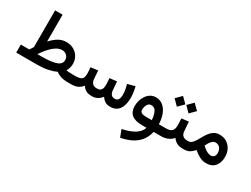

<svg xmlns="http://www.w3.org/2000/svg" viewBox="-68 -1370 3044 2324"><g transform="rotate(30 1454.5 -207.5)"><path d="M507.8 -415Q565.9 -415 610.8 -389.9Q655.8 -364.7 681.2 -321.3Q706.5 -277.8 706.5 -222.7Q706.1 -195.8 698.7 -168Q691.4 -140.1 676.8 -118.7Q689.5 -115.7 709.2 -113.8Q729 -111.8 764.2 -111.8H778.8V0H764.6Q704.1 0 663.1 -13.9Q622.1 -27.8 593.3 -49.8Q548.3 -27.3 483.2 -13.7Q418 0 336.9 0H43V-111.8H161.1Q169.4 -125.5 178.5 -138.7Q187.5 -151.9 195.3 -164.6V-677.7H299.8V-302.2Q349.1 -356.9 399.4 -386Q449.7 -415 507.8 -415ZM510.3 -304.7Q453.1 -304.7 392.3 -252Q331.5 -199.2 274.9 -111.8H338.4Q460 -111.8 531 -134.5Q602.1 -157.2 602.1 -215.8Q602.1 -254.9 576.4 -279.8Q550.8 -304.7 510.3 -304.7Z M1099.6 0Q1046.4 0 1014.6 -18.1Q982.9 -36.1 963.4 -68.8Q938.5 -36.1 902.3 -18.1Q866.2 0 804.2 0H759.3V-111.8H805.2Q863.8 -111.8 889.9 -130.6Q916 -149.4 916 -206.1Q916 -218.3 914.6 -242.7Q913.1 -267.1 910.6 -296.4L1010.3 -308.6L1019 -193.4Q1021.5 -156.2 1041.5 -134Q1061.5 -111.8 1100.6 -111.8Q1147.5 -111.8 1163.8 -134.8Q1180.2 -157.7 1180.2 -206.1Q1180.2 -217.8 1178.7 -242.4Q1177.2 -267.1 1174.8 -296.4L1274.4 -308.6L1283.2 -193.4Q1285.6 -158.2 1301.5 -135Q1317.4 -111.8 1354.5 -111.8Q1390.1 -111.8 1403.6 -138.9Q1417 -166 1417 -203.1Q1417 -242.2 1408.4 -282.2Q1399.9 -322.3 1394.5 -342.3L1497.1 -370.1Q1506.3 -334.5 1512.2 -294.7Q1518.1 -254.9 1518.1 -215.8Q1518.1 -159.7 1502.9 -110.4Q1487.8 -61 1452.1 -30.8Q1416.5 -0.5 1355.5 0Q1309.6 0 1280.3 -18.8Q1251 -37.6 1231.9 -69.3Q1205.6 -35.6 1172.9 -17.8Q1140.1 0 1099.6 0Z M1781.2 -377.4Q1836.9 -377.4 1878.9 -344.2Q1920.9 -311 1945.1 -251.5Q1969.2 -191.9 1972.2 -111.8H2021.5V0H1963.4Q1949.2 64 1912.8 116.7Q1876.5 169.4 1811.5 207Q1746.6 244.6 1647 263.7L1609.4 163.1Q1711.9 143.1 1778.8 102.3Q1845.7 61.5 1863.8 0H1800.3Q1704.6 0 1656.2 -39.1Q1607.9 -78.1 1607.9 -160.6Q1607.9 -196.8 1618.9 -234.9Q1629.9 -272.9 1651.9 -305.2Q1673.8 -337.4 1706.3 -357.4Q1738.8 -377.4 1781.2 -377.4ZM1797.4 -111.8H1873Q1868.2 -182.6 1846.4 -224.9Q1824.7 -267.1 1780.3 -267.1Q1752.4 -267.1 1736.6 -249.5Q1720.7 -231.9 1714.4 -208.3Q1708 -184.6 1708 -165Q1708 -134.3 1730.5 -123Q1752.9 -111.8 1797.4 -111.8Z M2217.3 -555.2 2292.5 -480.5 2217.3 -404.8 2143.1 -480.5ZM2054.2 -555.2 2129.4 -480.5 2054.2 -404.8 1979.5 -480.5ZM2002 -111.8H2070.3Q2128.4 -111.8 2152.3 -135.5Q2176.3 -159.2 2176.3 -212.9Q2176.3 -238.8 2175 -262.5Q2173.8 -286.1 2171.9 -309.1L2271 -321.3L2279.8 -195.8Q2284.7 -111.8 2369.6 -111.8H2379.9V0H2368.7Q2316.9 0 2283.2 -18.6Q2249.5 -37.1 2228.5 -69.8Q2200.7 -35.2 2158.7 -17.6Q2116.7 0 2070.3 0H2002Z M2702.1 11.2Q2652.3 11.2 2609.9 -10.3Q2567.4 -31.7 2523.9 -69.8Q2494.1 -38.1 2465.1 -19Q2436 0 2381.8 0H2360.4V-111.8H2379.4Q2408.2 -111.8 2429.4 -130.6Q2450.7 -149.4 2468.3 -179Q2485.8 -208.5 2504.2 -241.7Q2522.5 -274.9 2545.4 -304.4Q2568.4 -334 2599.9 -352.8Q2631.3 -371.6 2675.8 -371.6Q2733.4 -371.6 2775.6 -344.2Q2817.9 -316.9 2841.1 -271.2Q2864.3 -225.6 2864.3 -170.9Q2864.3 -88.4 2822.8 -38.6Q2781.2 11.2 2702.1 11.2ZM2678.7 -264.2Q2656.2 -264.2 2637.9 -249Q2619.6 -233.9 2605.2 -211.2Q2590.8 -188.5 2580.1 -165.5Q2595.2 -150.4 2609.4 -139.4Q2623.5 -128.4 2636.7 -120.1Q2673.3 -98.1 2702.1 -98.1Q2733.9 -98.1 2748.8 -116.7Q2763.7 -135.3 2763.7 -166Q2763.7 -208 2741.2 -236.1Q2718.8 -264.2 2678.7 -264.2Z"/></g></svg>

Font: Vazirmatn UI Medium
Style: Regular
Weight: 500
Designer: Saber Rastikerdar
Foundry: Saber Rastikerdar
Version: Version 33.003